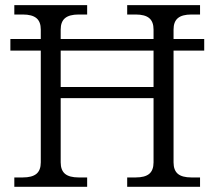

<svg xmlns="http://www.w3.org/2000/svg" viewBox="-20 -720 827 740"><path d="M20 -569.8H137.2V-606Q137.2 -636.2 120.4 -650.1Q103.5 -664.1 67.9 -664.1H35.2V-700.2H315.9V-664.1H283.2Q247.6 -664.1 230.7 -650.1Q213.9 -636.2 213.9 -606V-569.8H571.8V-606Q571.8 -636.2 555.2 -650.1Q538.6 -664.1 502.9 -664.1H470.2V-700.2H751V-664.1H717.8Q682.1 -664.1 665.5 -650.1Q648.9 -636.2 648.9 -606V-569.8H767.1V-524.9H648.9V-94.2Q648.9 -64 665.5 -50Q682.1 -36.1 717.8 -36.1H751V0H470.2V-36.1H502.9Q538.6 -36.1 555.2 -50Q571.8 -64 571.8 -94.2V-341.8H213.9V-94.2Q213.9 -64 230.7 -50Q247.6 -36.1 283.2 -36.1H315.9V0H35.2V-36.1H67.9Q103.5 -36.1 120.4 -50Q137.2 -64 137.2 -94.2V-524.9H20ZM213.9 -384.8H571.8V-524.9H213.9Z"/></svg>

Font: LT Superior Serif
Style: Regular
Weight: 400
Designer: Daniel Lyons
Foundry: LyonsType
Version: Version 2.120;FEAKit 1.0